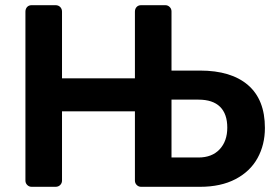

<svg xmlns="http://www.w3.org/2000/svg" viewBox="-20 -720 1077 740"><path d="M102 0Q92 0 85 -7Q78 -14 78 -24V-675Q78 -686 84.5 -693Q91 -700 102 -700H194Q205 -700 212 -693Q219 -686 219 -675V-418H500V-675Q500 -686 506.5 -693Q513 -700 524 -700H617Q627 -700 634 -693Q641 -686 641 -676V-448H751Q871 -448 936 -392Q1001 -336 1001 -227Q1001 -162 972.5 -110.5Q944 -59 887.5 -29.5Q831 0 751 0H524Q514 0 507 -7Q500 -14 500 -24V-291H219V-24Q219 -14 212 -7Q205 0 194 0ZM745 -113Q797 -113 826.5 -144.5Q856 -176 856 -228Q856 -281 828 -308.5Q800 -336 745 -336H641V-113Z"/></svg>

Font: Rubik AZ
Style: Regular
Weight: 500
Designer: Hubert and Fischer
Foundry: Hubert & Fischer
Version: Version 2.000